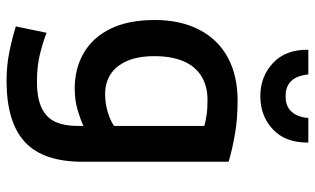

<svg xmlns="http://www.w3.org/2000/svg" viewBox="-212 -584 983 600"><g transform="rotate(90 280.0 -283.5)"><path d="M232 188Q184 188 140.5 179Q97 170 62 159L82 63Q113 75 150 84Q187 93 235 93Q286 93 316.5 78.5Q347 64 360 36Q373 8 373 -32V-52Q353 -43 323 -34Q293 -25 256 -25Q193 -25 144.5 -53.5Q96 -82 69 -137.5Q42 -193 42 -275Q42 -355 72 -413.5Q102 -472 158.5 -503Q215 -534 294 -534Q350 -534 397 -526Q444 -518 485 -506V-50Q485 74 423 131Q361 188 232 188ZM273 -120Q302 -120 329 -128Q356 -136 373 -148V-430Q359 -434 340 -437Q321 -440 292 -440Q248 -440 217 -420.5Q186 -401 170.5 -364Q155 -327 155 -274Q155 -222 170.5 -187.5Q186 -153 212.5 -136.5Q239 -120 273 -120ZM280 -605Q219 -605 176.5 -644.5Q134 -684 135 -755H212Q214 -735 221 -719Q228 -703 242.5 -693.5Q257 -684 280 -684Q304 -684 318 -693.5Q332 -703 339.5 -719Q347 -735 348 -755H425Q426 -684 384 -644.5Q342 -605 280 -605Z"/></g></svg>

Font: Ubuntu Sans Mono Medium
Style: Regular
Weight: 500
Monospace: yes
Designer: Dalton Maag Ltd
Foundry: Dalton Maag Ltd
Version: Version 1.006